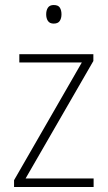

<svg xmlns="http://www.w3.org/2000/svg" viewBox="-20 -745 429 765"><path d="M353 0H36V-27L306 -496H57V-529H352V-502L82 -34H353ZM194 -725Q212 -725 218.5 -714.5Q225 -704 225 -688Q225 -672 218 -661.5Q211 -651 194 -651Q178 -651 171 -661.5Q164 -672 164 -688Q164 -704 171 -714.5Q178 -725 194 -725Z"/></svg>

Font: Noto Sans Gurmukhi SemiCondensed ExtraLight
Style: Regular
Weight: 200
Width: 4
Designer: Jelle Bosma - Monotype Design Team
Foundry: Monotype Imaging Inc.
Version: Version 2.004; ttfautohint (v1.8.4.7-5d5b)